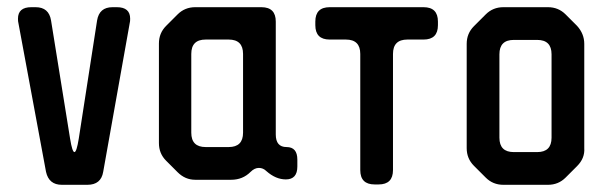

<svg xmlns="http://www.w3.org/2000/svg" viewBox="-20 -505 1695 534"><path d="M108 -27Q116 9 152 9H223Q261 9 267 -27L341 -442Q342 -445 342 -453Q342 -485 305 -485H293Q256 -485 250 -448L199 -119Q193 -82 187 -82Q181 -82 175 -119L122 -448Q116 -485 79 -485H67Q30 -485 30 -453Q30 -445 31 -442Z M512 -136V-355Q512 -395 552 -395H616Q656 -395 656 -355V-136Q656 -96 616 -96H552Q512 -96 512 -136ZM474 -26Q495 -5 523 -5H623Q655 -5 677 -27Q688 -38 700 -38Q712 -38 721 -29Q747 -6 775 -6Q807 -6 807 -42V-61Q807 -96 777 -96Q747 -96 747 -131V-445Q747 -485 707 -485H523Q494 -485 474 -465L442 -433Q422 -413 422 -384V-107Q422 -78 442 -58Z M982 -32Q982 8 1022 8H1033Q1073 8 1073 -32V-355Q1073 -395 1113 -395H1158Q1198 -395 1198 -435V-445Q1198 -485 1158 -485H897Q857 -485 857 -445V-435Q857 -395 897 -395H942Q982 -395 982 -355Z M1331 -11Q1351 9 1380 9H1504Q1533 9 1553 -11L1585 -43Q1607 -65 1605 -93V-383Q1605 -411 1585 -433L1553 -465Q1533 -485 1504 -485H1380Q1351 -485 1331 -465L1298 -432Q1278 -412 1278 -383V-93Q1278 -64 1298 -44ZM1369 -122V-354Q1369 -394 1409 -394H1474Q1514 -394 1514 -354V-122Q1514 -82 1474 -82H1409Q1369 -82 1369 -122Z"/></svg>

Font: WDXL Lubrifont JP N
Style: Regular
Weight: 400
Designer: [WDXL Lubrifont] Copyright 2020-2022 (c) NightFurySL2001, Skr-ZERO; [ZCOOL QingKe HuangYou] Copyright 2018-2022 (c) The 
Version: Version 2.001;hotconv 1.1.1;makeotfexe 2.6.0